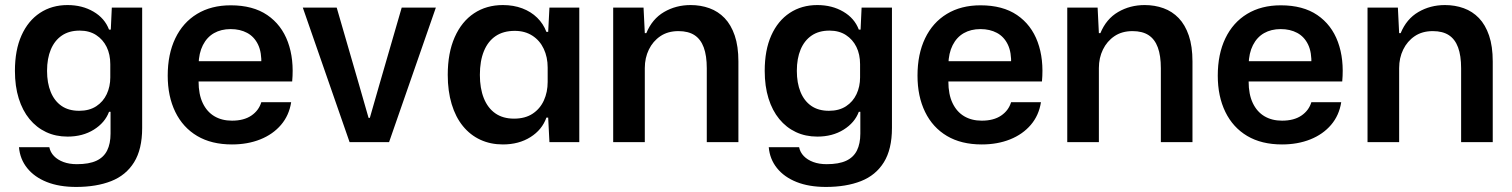

<svg xmlns="http://www.w3.org/2000/svg" viewBox="-20 -562 5979 759"><path d="M281 177Q214 177 165 157.5Q116 138 87.5 102.5Q59 67 55 20H175Q179 40 193.5 55Q208 70 231 78.5Q254 87 284 87Q332 87 361 73.5Q390 60 403.5 33Q417 6 417 -34V-120H411Q395 -77 351 -49.5Q307 -22 247 -22Q200 -22 162 -40Q124 -58 96.5 -91.5Q69 -125 54 -173Q39 -221 39 -282Q39 -364 65 -422Q91 -480 138 -511Q185 -542 247 -542Q305 -542 349.5 -516Q394 -490 411 -445H418L422 -532H542V-56Q542 28 510 79.5Q478 131 419.5 154Q361 177 281 177ZM293 -124Q333 -124 360.5 -142Q388 -160 402 -190Q416 -220 416 -256V-308Q416 -347 401.5 -376.5Q387 -406 360 -423.5Q333 -441 295 -441Q253 -441 224.5 -421.5Q196 -402 181 -366.5Q166 -331 166 -282Q166 -234 180.5 -198.5Q195 -163 223 -143.5Q251 -124 293 -124Z M897 9Q816 9 759.5 -24.5Q703 -58 673 -119.5Q643 -181 643 -263Q643 -348 673 -410.5Q703 -473 759 -507Q815 -541 892 -541Q980 -541 1036.5 -502.5Q1093 -464 1118 -396Q1143 -328 1135 -240H765Q765 -189 781.5 -154.5Q798 -120 827.5 -102.5Q857 -85 897 -85Q944 -85 973.5 -105Q1003 -125 1013 -158H1131Q1123 -106 1091 -68.5Q1059 -31 1009 -11Q959 9 897 9ZM765 -307 754 -320H1025L1013 -306Q1015 -355 1000 -386Q985 -417 957 -432Q929 -447 892 -447Q854 -447 826 -431Q798 -415 782 -383.5Q766 -352 765 -307Z M1362 0 1177 -532H1311L1400 -225L1437 -96H1442L1479 -225L1568 -532H1703L1518 0Z M1968 9Q1919 9 1879 -9.5Q1839 -28 1810 -63.5Q1781 -99 1765.5 -150.5Q1750 -202 1750 -266Q1750 -353 1777.5 -415Q1805 -477 1854 -509.5Q1903 -542 1968 -542Q2010 -542 2044.5 -529Q2079 -516 2103.5 -492Q2128 -468 2140 -436H2147L2152 -532H2270V0H2152L2147 -97H2140Q2123 -49 2077 -20Q2031 9 1968 9ZM2012 -93Q2056 -93 2085.5 -112.5Q2115 -132 2130 -165Q2145 -198 2145 -238V-295Q2145 -336 2129.5 -369Q2114 -402 2084.5 -421Q2055 -440 2015 -440Q1970 -440 1939.5 -419.5Q1909 -399 1893 -360Q1877 -321 1877 -266Q1877 -213 1892.5 -174Q1908 -135 1938 -114Q1968 -93 2012 -93Z M2404 0V-532H2524L2529 -431H2535Q2558 -487 2605 -514.5Q2652 -542 2710 -542Q2750 -542 2784.5 -529.5Q2819 -517 2844.5 -490.5Q2870 -464 2884.5 -421.5Q2899 -379 2899 -319V0H2774V-292Q2774 -342 2762 -374.5Q2750 -407 2725.5 -423Q2701 -439 2662 -439Q2620 -439 2590.5 -419Q2561 -399 2545 -366Q2529 -333 2529 -293V0Z M3245 177Q3178 177 3129 157.5Q3080 138 3051.5 102.5Q3023 67 3019 20H3139Q3143 40 3157.5 55Q3172 70 3195 78.5Q3218 87 3248 87Q3296 87 3325 73.5Q3354 60 3367.5 33Q3381 6 3381 -34V-120H3375Q3359 -77 3315 -49.5Q3271 -22 3211 -22Q3164 -22 3126 -40Q3088 -58 3060.5 -91.5Q3033 -125 3018 -173Q3003 -221 3003 -282Q3003 -364 3029 -422Q3055 -480 3102 -511Q3149 -542 3211 -542Q3269 -542 3313.5 -516Q3358 -490 3375 -445H3382L3386 -532H3506V-56Q3506 28 3474 79.5Q3442 131 3383.5 154Q3325 177 3245 177ZM3257 -124Q3297 -124 3324.5 -142Q3352 -160 3366 -190Q3380 -220 3380 -256V-308Q3380 -347 3365.5 -376.5Q3351 -406 3324 -423.5Q3297 -441 3259 -441Q3217 -441 3188.5 -421.5Q3160 -402 3145 -366.5Q3130 -331 3130 -282Q3130 -234 3144.5 -198.5Q3159 -163 3187 -143.5Q3215 -124 3257 -124Z M3861 9Q3780 9 3723.5 -24.5Q3667 -58 3637 -119.5Q3607 -181 3607 -263Q3607 -348 3637 -410.5Q3667 -473 3723 -507Q3779 -541 3856 -541Q3944 -541 4000.5 -502.5Q4057 -464 4082 -396Q4107 -328 4099 -240H3729Q3729 -189 3745.5 -154.5Q3762 -120 3791.5 -102.5Q3821 -85 3861 -85Q3908 -85 3937.5 -105Q3967 -125 3977 -158H4095Q4087 -106 4055 -68.5Q4023 -31 3973 -11Q3923 9 3861 9ZM3729 -307 3718 -320H3989L3977 -306Q3979 -355 3964 -386Q3949 -417 3921 -432Q3893 -447 3856 -447Q3818 -447 3790 -431Q3762 -415 3746 -383.5Q3730 -352 3729 -307Z M4199 0V-532H4319L4324 -431H4330Q4353 -487 4400 -514.5Q4447 -542 4505 -542Q4545 -542 4579.5 -529.5Q4614 -517 4639.5 -490.5Q4665 -464 4679.5 -421.5Q4694 -379 4694 -319V0H4569V-292Q4569 -342 4557 -374.5Q4545 -407 4520.5 -423Q4496 -439 4457 -439Q4415 -439 4385.5 -419Q4356 -399 4340 -366Q4324 -333 4324 -293V0Z M5048 9Q4967 9 4910.5 -24.5Q4854 -58 4824 -119.5Q4794 -181 4794 -263Q4794 -348 4824 -410.5Q4854 -473 4910 -507Q4966 -541 5043 -541Q5131 -541 5187.5 -502.5Q5244 -464 5269 -396Q5294 -328 5286 -240H4916Q4916 -189 4932.5 -154.5Q4949 -120 4978.5 -102.5Q5008 -85 5048 -85Q5095 -85 5124.5 -105Q5154 -125 5164 -158H5282Q5274 -106 5242 -68.5Q5210 -31 5160 -11Q5110 9 5048 9ZM4916 -307 4905 -320H5176L5164 -306Q5166 -355 5151 -386Q5136 -417 5108 -432Q5080 -447 5043 -447Q5005 -447 4977 -431Q4949 -415 4933 -383.5Q4917 -352 4916 -307Z M5386 0V-532H5506L5511 -431H5517Q5540 -487 5587 -514.5Q5634 -542 5692 -542Q5732 -542 5766.5 -529.5Q5801 -517 5826.5 -490.5Q5852 -464 5866.5 -421.5Q5881 -379 5881 -319V0H5756V-292Q5756 -342 5744 -374.5Q5732 -407 5707.5 -423Q5683 -439 5644 -439Q5602 -439 5572.5 -419Q5543 -399 5527 -366Q5511 -333 5511 -293V0Z"/></svg>

Font: Mona Sans ExtraLight SemiBold
Style: Regular
Weight: 600
Version: Version 2.000